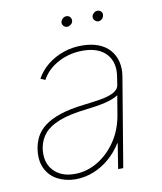

<svg xmlns="http://www.w3.org/2000/svg" viewBox="-80 -755 699 831"><g transform="rotate(-10 269.5 -339.0)"><path d="M186.5 11.7Q141.6 11.2 106.9 -7.1Q72.3 -25.4 55.2 -61Q38.1 -96.7 45.9 -147.5Q50.3 -175.3 63.2 -199.7Q76.2 -224.1 102.1 -243.9Q127.9 -263.7 170.7 -278.1Q213.4 -292.5 277.3 -299.8Q315.4 -304.2 349.9 -309.8Q384.3 -315.4 407.2 -326.9Q430.2 -338.4 433.6 -359.4L438.5 -391.6Q449.7 -455.1 415.5 -493.2Q381.3 -531.2 311.5 -531.2Q253.9 -531.2 204.6 -505.4Q155.3 -479.5 130.9 -434.6L110.4 -443.4Q129.4 -477.5 160.2 -502.2Q190.9 -526.9 230 -540.5Q269 -554.2 311.5 -553.7Q353 -553.7 383.8 -541.7Q414.6 -529.8 433.8 -507.8Q453.1 -485.8 460.4 -456.1Q467.8 -426.3 461.9 -391.6L396.5 0H374L391.6 -110.4H389.6Q366.7 -73.7 335 -46.4Q303.2 -19 265.4 -3.9Q227.5 11.2 186.5 11.7ZM186.5 -11.7Q238.3 -11.7 285.9 -39.6Q333.5 -67.4 367.4 -117.4Q401.4 -167.5 412.1 -233.4L425.8 -315.4Q415 -308.1 399.9 -302.2Q384.8 -296.4 366.5 -292Q348.1 -287.6 326.9 -284.4Q305.7 -281.2 282.2 -278.3Q208 -270 163.3 -252.4Q118.7 -234.9 96.7 -208.7Q74.7 -182.6 68.4 -147.5Q58.6 -85.9 92 -48.6Q125.5 -11.2 186.5 -11.7ZM264.6 -644.5Q253.9 -645 247.6 -652.6Q241.2 -660.2 243.2 -670.9Q245.1 -678.2 252.2 -684.3Q259.3 -690.4 267.6 -690.4Q278.3 -690.4 284.4 -683.1Q290.5 -675.8 289.1 -665Q288.1 -657.2 280.5 -651.1Q272.9 -645 264.6 -644.5ZM401.4 -644.5Q390.6 -645 384.3 -653.1Q377.9 -661.1 379.9 -670.9Q381.3 -677.7 388.4 -684.1Q395.5 -690.4 404.3 -690.4Q414.6 -690.4 421.1 -682.9Q427.7 -675.3 424.8 -665Q422.9 -656.2 416.3 -650.6Q409.7 -645 401.4 -644.5Z"/></g></svg>

Font: Inter Tight Thin
Style: Italic
Weight: 250
Italic angle: -9.39999°
Designer: Rasmus Andersson
Foundry: rsms
Version: Version 3.004